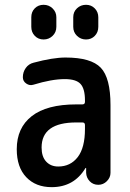

<svg xmlns="http://www.w3.org/2000/svg" viewBox="-20 -770 540 800"><path d="M297.9 -259.8Q153.3 -259.8 153.3 -155.3Q153.3 -117.2 172.4 -96.7Q191.4 -76.2 222.7 -76.2Q273.4 -76.2 303.7 -115.2Q334 -154.3 334 -232.4V-249Q334 -259.8 323.2 -259.8ZM195.3 9.8Q128.9 9.8 89.4 -31.7Q49.8 -73.2 49.8 -148.4Q49.8 -237.3 112.3 -286.1Q174.8 -335 297.9 -335H323.2Q334 -335 334 -345.7V-351.6Q334 -400.4 315.4 -420.4Q296.9 -440.4 250 -440.4Q195.3 -440.4 119.1 -417Q103.5 -412.1 89.4 -421.9Q75.2 -431.6 75.2 -448.2Q75.2 -469.7 87.4 -486.8Q99.6 -503.9 120.1 -508.8Q200.2 -530.3 252.9 -530.3Q359.4 -530.3 399.9 -487.8Q440.4 -445.3 440.4 -332V-49.8Q440.4 -30.3 425.3 -15.1Q410.2 0 389.6 0Q368.2 0 354 -14.6Q339.8 -29.3 338.9 -49.8V-69.3Q338.9 -70.3 337.9 -70.3Q335.9 -70.3 335.9 -69.3Q288.1 9.8 195.3 9.8ZM285.2 -698.2Q285.2 -720.7 300.8 -735.4Q316.4 -750 338.4 -750Q360.4 -750 375 -734.9Q389.6 -719.7 389.6 -698.2V-658.2Q389.6 -635.7 375 -620.6Q360.4 -605.5 338.4 -605.5Q316.4 -605.5 300.8 -620.6Q285.2 -635.7 285.2 -658.2ZM214.8 -698.2V-658.2Q214.8 -635.7 199.2 -620.6Q183.6 -605.5 161.6 -605.5Q139.6 -605.5 125 -620.6Q110.4 -635.7 110.4 -658.2V-698.2Q110.4 -720.7 125 -735.4Q139.6 -750 161.6 -750Q183.6 -750 199.2 -734.9Q214.8 -719.7 214.8 -698.2Z"/></svg>

Font: Rounded-X Mgen+ 2m medium
Style: Regular
Weight: 500
Designer: [Source Han Sans]
Ryoko NISHIZUKA  (kana & ideographs); Paul D. Hunt (Latin, Greek & Cyrillic); Wenlong ZHANG  (bopomofo
Version: Version 1.059.20150602